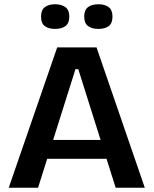

<svg xmlns="http://www.w3.org/2000/svg" viewBox="-20 -883 723 903"><path d="M21 0 249 -660H434L661 0H524L348 -558H335L159 0ZM142 -136V-225H558V-136ZM443 -747Q412 -747 394 -760.5Q376 -774 376 -805Q376 -836 394 -849.5Q412 -863 443 -863Q473 -863 491 -849.5Q509 -836 509 -805Q509 -773 491 -760Q473 -747 443 -747ZM239 -747Q209 -747 191 -760Q173 -773 173 -805Q173 -836 191 -849.5Q209 -863 239 -863Q269 -863 287.5 -849.5Q306 -836 306 -805Q306 -774 288 -760.5Q270 -747 239 -747Z"/></svg>

Font: Bricolage Grotesque 17pt SemiBold
Style: Regular
Weight: 600
Version: Version 1.001;gftools[0.9.33.dev8+g029e19f]